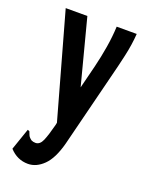

<svg xmlns="http://www.w3.org/2000/svg" viewBox="-125 -534 600 775"><g transform="rotate(20 175.0 -146.5)"><path d="M92 175Q46 175 13 139L42 55L45 46L53 49Q56 56 59 64Q62 72 74 81Q82 85 92 85Q111 85 121.5 60.5Q132 36 144 -11L146 -21L21 -468H114L187 -188L212 -288Q223 -333 230.5 -378.5Q238 -424 240 -468H326Q323 -422 311.5 -370.5Q300 -319 288 -273L208 46Q190 114 159 144.5Q128 175 92 175Z"/></g></svg>

Font: Inconsolata ExtraCondensed ExtraBold
Style: Regular
Weight: 800
Width: 2
Monospace: yes
Designer: Raph Levien, Cyreal, Brenton Simpson
Foundry: Raph Levien, Cyreal, Google
Version: Version 3.001; ttfautohint (v1.8.2.53-6de2)